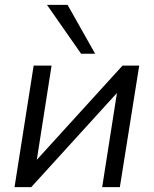

<svg xmlns="http://www.w3.org/2000/svg" viewBox="-20 -773 635 793"><path d="M40 0 119 -502H193L132 -113L486 -502H555L475 0H402L463 -389L109 0ZM315 -551 174 -753H259L373 -551Z"/></svg>

Font: Mulish
Style: Italic
Weight: 400
Italic angle: -9°
Designer: Vernon Adams
Foundry: Vernon Adams
Version: Version 3.603; ttfautohint (v1.8.3)